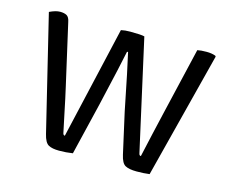

<svg xmlns="http://www.w3.org/2000/svg" viewBox="-77 -605 859 716"><g transform="rotate(15 352.0 -247.0)"><path d="M32.5 -486Q56.5 -497.5 73 -497.5Q89.5 -497.5 99 -492Q108.5 -486.5 112 -468.5L165 -235.5Q175.5 -190 185.2 -142Q195 -94 201.5 -64.5Q203 -55.5 209.5 -55.5L309.5 -490Q324.5 -493.5 344.5 -493.5Q387 -493.5 400 -490L495 -64.5Q496.5 -55.5 503 -55.5Q514 -104.5 523.8 -148.2Q533.5 -192 544 -235.5L604 -491.5Q617 -494.5 639.5 -494.5Q659.5 -494.5 674 -489L676.5 -486L552 1Q531 4 502.2 4Q473.5 4 458.8 -3.8Q444 -11.5 437 -43.5L402 -199.5Q369.5 -363 356.5 -418H352.5Q344.5 -381.5 336 -341.5Q319.5 -267 303.5 -199.5L255.5 0Q230.5 4 203.2 4Q176 4 161.8 -4Q147.5 -12 140 -43.5Z"/></g></svg>

Font: Signika-CLs Light
Style: CLs-Regular
Weight: 300
Version: Version 2.003;gftools[0.9.32]